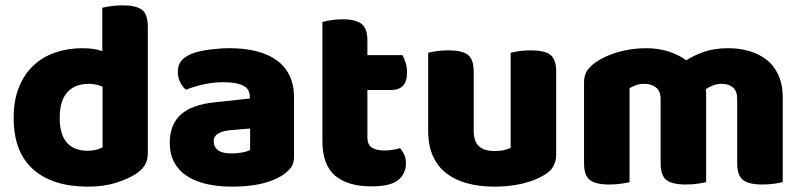

<svg xmlns="http://www.w3.org/2000/svg" viewBox="-20 -681 2996 717"><path d="M288 -501Q331 -501 362 -490V-652Q373 -655 393.5 -658Q414 -661 438 -661Q488 -661 510 -644.5Q532 -628 532 -581V-107Q532 -60 488 -32Q459 -13 413.5 1.5Q368 16 308 16Q177 16 104 -48.5Q31 -113 31 -241Q31 -307 51 -356Q71 -405 105.5 -437Q140 -469 187 -485Q234 -501 288 -501ZM363 -357Q352 -362 339 -365Q326 -368 312 -368Q260 -368 231.5 -336.5Q203 -305 203 -241Q203 -178 230 -148Q257 -118 307 -118Q325 -118 340 -122Q355 -126 363 -131Z M846 -108Q863 -108 883.5 -111.5Q904 -115 914 -121V-201L842 -195Q814 -193 796 -183Q778 -173 778 -153Q778 -133 793.5 -120.5Q809 -108 846 -108ZM838 -501Q892 -501 936.5 -490Q981 -479 1012.5 -456.5Q1044 -434 1061 -399.5Q1078 -365 1078 -318V-94Q1078 -68 1063.5 -51.5Q1049 -35 1029 -23Q964 16 846 16Q793 16 750.5 6Q708 -4 677.5 -24Q647 -44 630.5 -75Q614 -106 614 -147Q614 -216 655 -253Q696 -290 782 -299L913 -313V-320Q913 -349 887.5 -361.5Q862 -374 814 -374Q777 -374 740.5 -366Q704 -358 675 -346Q662 -355 653 -373.5Q644 -392 644 -412Q644 -438 656.5 -453.5Q669 -469 695 -480Q724 -491 763.5 -496Q803 -501 838 -501Z M1367 15Q1279 15 1231.5 -25Q1184 -65 1184 -155V-599Q1195 -602 1215.5 -605.5Q1236 -609 1259 -609Q1308 -609 1330 -592Q1352 -575 1352 -529V-475H1483Q1489 -464 1494.5 -447.5Q1500 -431 1500 -411Q1500 -376 1484.5 -360.5Q1469 -345 1443 -345H1352V-167Q1352 -141 1368.5 -130Q1385 -119 1415 -119Q1430 -119 1446 -121.5Q1462 -124 1474 -128Q1483 -117 1489.5 -103.5Q1496 -90 1496 -71Q1496 -33 1467.5 -9Q1439 15 1367 15Z M1579 -484Q1590 -487 1610.5 -490Q1631 -493 1655 -493Q1705 -493 1727 -476.5Q1749 -460 1749 -413V-193Q1749 -152 1769 -134.5Q1789 -117 1827 -117Q1850 -117 1864.5 -121Q1879 -125 1887 -129V-484Q1898 -487 1918.5 -490Q1939 -493 1963 -493Q2013 -493 2035 -476.5Q2057 -460 2057 -413V-104Q2057 -54 2015 -29Q1980 -7 1931.5 4.5Q1883 16 1826 16Q1772 16 1726.5 4Q1681 -8 1648 -33Q1615 -58 1597 -97.5Q1579 -137 1579 -193Z M2903 -1Q2892 2 2871.5 5Q2851 8 2827 8Q2777 8 2755 -8.5Q2733 -25 2733 -72V-311Q2733 -341 2717 -354.5Q2701 -368 2675 -368Q2658 -368 2642.5 -362Q2627 -356 2616 -348Q2616 -344 2616.5 -340.5Q2617 -337 2617 -334V-1Q2606 2 2585.5 5Q2565 8 2541 8Q2491 8 2469 -8.5Q2447 -25 2447 -72V-311Q2447 -341 2429.5 -354.5Q2412 -368 2387 -368Q2368 -368 2354 -362.5Q2340 -357 2331 -352V-1Q2320 2 2299.5 5Q2279 8 2255 8Q2205 8 2183 -8.5Q2161 -25 2161 -72V-373Q2161 -400 2172.5 -417Q2184 -434 2204 -448Q2238 -472 2288 -486.5Q2338 -501 2394 -501Q2435 -501 2472.5 -490Q2510 -479 2543 -456Q2573 -475 2610.5 -488Q2648 -501 2701 -501Q2739 -501 2775.5 -491Q2812 -481 2840.5 -459.5Q2869 -438 2886 -402.5Q2903 -367 2903 -316Z"/></svg>

Font: Baloo Bhai 2 ExtraBold
Style: Regular
Weight: 800
Designer: Supriya Tembe, Noopur Datye and Ek Type
Foundry: Ek Type
Version: Version 1.640;PS 1.000;hotconv 16.6.51;makeotf.lib2.5.65220;